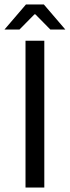

<svg xmlns="http://www.w3.org/2000/svg" viewBox="-27 -838 312 858"><path d="M-7 -706 89 -818H169L265 -706H198L131 -774H127L60 -706ZM87 0V-656H171V0Z"/></svg>

Font: RibengUni
Style: Regular
Weight: 400
Designer: (1) Dr. Andrew Glass (Program Manager at Microsoft Corporation)
(2) Bivuti Chakma (Suz Moriz)
(3) Paul D. Hunt (Adobe Co
Foundry: Bivuti Chakma and Jyoti Chakma
Version: Version 1.2020